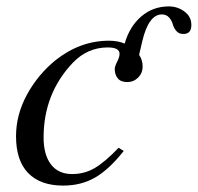

<svg xmlns="http://www.w3.org/2000/svg" viewBox="-20 -568 617 599"><path d="M350 -107 366 -97Q320 -39 276.5 -14Q233 11 177 11Q106 11 68 -28Q30 -67 30 -143Q30 -210 64 -272.5Q98 -335 153 -380Q230 -441 320 -441Q348 -441 369 -432Q384 -485 420.5 -516.5Q457 -548 507 -548Q534 -548 555.5 -532Q577 -516 577 -490Q577 -462 552 -462Q538 -462 530 -471.5Q522 -481 519 -492.5Q516 -504 507.5 -513.5Q499 -523 485 -523Q444 -523 424 -440L414 -397Q425 -381 425 -360Q425 -340 411 -326Q397 -312 377 -312Q357 -312 347.5 -323.5Q338 -335 338 -352Q338 -361 345.5 -375.5Q353 -390 353 -400Q353 -420 316 -420Q253 -420 207 -372Q116 -276 116 -139Q116 -85 139 -55Q162 -25 205 -25Q244 -25 276 -44Q308 -63 350 -107Z"/></svg>

Font: STIX MathJax Latin
Style: Italic
Weight: 400
Italic angle: -16.33°
Designer: MicroPress Inc., with final additions and corrections provided by Coen Hoffman, Elsevier (retired)
Version: Version 1.1.1